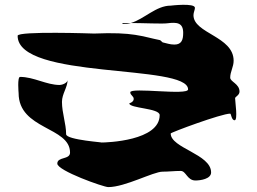

<svg xmlns="http://www.w3.org/2000/svg" viewBox="-20 -788 1051 784"><path d="M634 -624C559 -639 526 -658 364 -651C364 -651 52 -662 52 -642C52 -461 748 -529 748 -423C748 -397 512 -433 512 -411C512 -399 526 -396 526 -384C526 -371 508 -366 508 -366C508 -345 632 -347 632 -318C632 -213 417 -206 392 -206C416 -206 250 -216 250 -240C250 -283 233 -327 233 -372C233 -405 256 -431 256 -462C256 -449 233 -441 224 -441C170 -441 118 -474 62 -474C50 -474 56 -408 56 -408C56 -258 266 -271 266 -165C266 -135 214 -149 214 -120C214 -91 403 -24 422 -24C491 -24 606 -87 644 -87C668 -87 692 -90 718 -90C740 -90 744 -51 778 -51C798 -51 842 -57 842 -84C842 -159 677 -183 677 -243C677 -247 884 -324 920 -324C924 -324 925 -297 938 -297C952 -297 940 -373 940 -387C940 -393 958 -399 958 -414C958 -446 920 -454 920 -471C920 -495 934 -515 934 -540C934 -640 770 -651 770 -726C770 -737 776 -748 776 -756C776 -777 677 -765 677 -765C617 -765 569 -710 514 -694C562 -694 645 -690 664 -693C703 -698 728 -695 728 -654C728 -626 722 -606 692 -606C673 -606 659 -612 644 -615ZM514 -694C486 -694 469 -694 484 -690C494 -690 505 -691 514 -694Z"/></svg>

Font: CISF Camouflage Kit
Style: Regular
Weight: 400
Designer: Robert Jablonski, Jasper
Foundry: Cannot Into Space Fonts
Version: Version 1.27